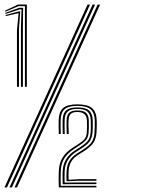

<svg xmlns="http://www.w3.org/2000/svg" viewBox="-26 -820 634 840"><path d="M83 -440.2V-793.2H55.5L-3 -768.5L-3.5 -773.5L52.5 -800.2H91.5V-440.2ZM65.5 -440.2V-697.2L68 -779H61.2L-2 -759L-2.5 -763.8L58.2 -786H75.2L74.2 -701.8V-440.2ZM48.2 -440.2V-688.2L55.5 -762H53.5L-0.8 -749.8L-1.5 -754.5L56.5 -770H62.5L57 -692.8V-440.2ZM15.5 0 379 -800H390L26.2 0ZM-6.5 0 357 -800H368L4.5 0ZM37.5 0 401 -800H412L48.5 0ZM265.2 -27Q264 -43.8 265.2 -68.2Q266.5 -97.2 277.6 -115.8Q288.8 -134.2 310 -147.8L333.5 -162.8Q356.2 -177.2 369.5 -191.4Q382.8 -205.5 386.8 -231.5Q388 -241.8 388.5 -261.9Q389 -282 388.5 -295.8Q387 -328 369.6 -342.4Q352.2 -356.8 312.2 -356.8Q274.5 -356.8 257.6 -342.8Q240.8 -328.8 239.5 -296.8Q238.8 -280.8 239.1 -267.9Q239.5 -255 240 -233.8H231.2Q230.8 -257 230.5 -268.9Q230.2 -280.8 230.8 -296.8Q232.2 -332.5 251.1 -348Q270 -363.5 312.2 -363.5Q357.5 -363.5 376.5 -347.1Q395.5 -330.8 397 -295.8Q397.8 -280.5 397.1 -259.8Q396.5 -239 395 -229.8Q390.8 -203.5 377.2 -188.1Q363.8 -172.8 337.2 -156L313.8 -141.2Q275.8 -117 274.2 -69.8Q273.8 -58.8 273.8 -51.5Q273.8 -44.2 274 -33.5L321.8 -36.2H395.8V-29H313.5ZM248.2 -13.8Q247.2 -40.5 248 -69Q250 -128.8 301.8 -161.5L325.2 -176.5Q344.5 -188.8 355.6 -200.9Q366.8 -213 370 -234.5Q371.2 -243.5 371.5 -263.5Q371.8 -283.5 371 -295.2Q369.5 -321.2 355.9 -332.4Q342.2 -343.5 312.2 -343.5Q283.5 -343.5 270.6 -332.4Q257.8 -321.2 256.8 -296.2Q256.2 -282.2 256.5 -268.1Q256.8 -254 257.2 -233.8H248.5Q248 -252.2 247.8 -267.4Q247.5 -282.5 248 -296.5Q249.2 -325.2 264.1 -337.6Q279 -350 312.2 -350Q347.8 -350 363 -337.1Q378.2 -324.2 379.8 -295Q380.2 -282 379.9 -261.9Q379.5 -241.8 378 -233Q374.5 -211.5 363.9 -198.4Q353.2 -185.2 329 -169.8L305.5 -154.5Q258.5 -124.2 256.8 -68.5Q256.5 -54.5 256.4 -42.4Q256.2 -30.2 256.8 -21L305.2 -21.8H395.8V-14.5H298ZM231.2 0Q230.5 -21.2 230.6 -37Q230.8 -52.8 231.2 -69.2Q232 -103.8 246.8 -129Q261.5 -154.2 293.8 -174.8L317.2 -189.8Q335 -201 343.2 -210.8Q351.5 -220.5 353.5 -237.2Q354.5 -245.5 354.8 -264.6Q355 -283.8 354.2 -294.8Q352 -330 312.2 -330Q292.5 -330 283.9 -322Q275.2 -314 274.2 -296Q273.2 -281 273.6 -268Q274 -255 274.8 -233.8H266Q265.5 -251.5 265.1 -265.6Q264.8 -279.8 265.5 -296Q266.5 -317.8 277.4 -327.2Q288.2 -336.8 312.2 -336.8Q338.2 -336.8 349.6 -327.1Q361 -317.5 362.5 -295Q363 -283 362.8 -263.8Q362.5 -244.5 361.5 -236.8Q358.8 -216.8 349.1 -206Q339.5 -195.2 321.2 -183.5L298 -168.2Q270.2 -150.2 255.4 -127Q240.5 -103.8 239.8 -69Q238.8 -37 239.8 -7.2H395.8V0Z"/></svg>

Font: Big Shoulders Inline Text Light
Style: Regular
Weight: 300
Designer: Patric King
Foundry: XO Type Co
Version: Version 1.000